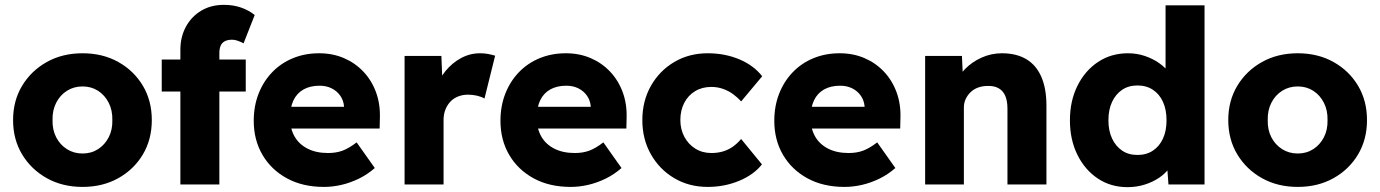

<svg xmlns="http://www.w3.org/2000/svg" viewBox="-20 -762 5700 793"><path d="M34 -266Q34 -346 71.5 -408Q109 -470 173.5 -506Q238 -542 321 -542Q404 -542 468.5 -506Q533 -470 570 -408Q607 -346 607 -266Q607 -186 570 -124Q533 -62 468.5 -26Q404 10 321 10Q238 10 173.5 -26Q109 -62 71.5 -124Q34 -186 34 -266ZM444 -266Q445 -306 429 -337.5Q413 -369 385 -387Q357 -405 321 -405Q285 -405 256.5 -387Q228 -369 212 -337.5Q196 -306 197 -266Q196 -226 212 -195Q228 -164 256.5 -146Q285 -128 321 -128Q357 -128 385 -146Q413 -164 429 -195Q445 -226 444 -266Z M725 -557Q725 -609 747.5 -651Q770 -693 810.5 -717.5Q851 -742 905 -742Q943 -742 975 -731Q1007 -720 1032 -700L986 -583Q973 -590 961 -594Q949 -598 939 -598Q921 -598 909 -592Q897 -586 891.5 -573.5Q886 -561 886 -543V0H806Q779 0 758.5 0Q738 0 725 0ZM648 -384V-516H995V-384Z M1028 -263Q1028 -324 1048 -375Q1068 -426 1104 -463.5Q1140 -501 1189.5 -521.5Q1239 -542 1298 -542Q1354 -542 1400.5 -522Q1447 -502 1481 -466Q1515 -430 1533 -381Q1551 -332 1549 -274L1548 -231H1125L1102 -321H1418L1401 -302V-322Q1399 -347 1385.5 -366.5Q1372 -386 1350 -397Q1328 -408 1300 -408Q1261 -408 1233.5 -392.5Q1206 -377 1192 -347.5Q1178 -318 1178 -275Q1178 -231 1196.5 -198.5Q1215 -166 1250.5 -148Q1286 -130 1335 -130Q1369 -130 1395.5 -140Q1422 -150 1453 -174L1528 -68Q1497 -41 1462 -24Q1427 -7 1390.5 1.5Q1354 10 1318 10Q1230 10 1165 -25.5Q1100 -61 1064 -122.5Q1028 -184 1028 -263Z M1651 0V-531H1803L1810 -358L1780 -391Q1792 -434 1819.5 -468Q1847 -502 1884 -522Q1921 -542 1963 -542Q1981 -542 1996.5 -539Q2012 -536 2025 -532L1981 -355Q1970 -362 1951.5 -366.5Q1933 -371 1913 -371Q1891 -371 1872 -363.5Q1853 -356 1840 -342Q1827 -328 1819.5 -309Q1812 -290 1812 -266V0Z M2047 -263Q2047 -324 2067 -375Q2087 -426 2123 -463.5Q2159 -501 2208.5 -521.5Q2258 -542 2317 -542Q2373 -542 2419.5 -522Q2466 -502 2500 -466Q2534 -430 2552 -381Q2570 -332 2568 -274L2567 -231H2144L2121 -321H2437L2420 -302V-322Q2418 -347 2404.5 -366.5Q2391 -386 2369 -397Q2347 -408 2319 -408Q2280 -408 2252.5 -392.5Q2225 -377 2211 -347.5Q2197 -318 2197 -275Q2197 -231 2215.5 -198.5Q2234 -166 2269.5 -148Q2305 -130 2354 -130Q2388 -130 2414.5 -140Q2441 -150 2472 -174L2547 -68Q2516 -41 2481 -24Q2446 -7 2409.5 1.5Q2373 10 2337 10Q2249 10 2184 -25.5Q2119 -61 2083 -122.5Q2047 -184 2047 -263Z M2633 -266Q2633 -345 2668.5 -407.5Q2704 -470 2765 -506Q2826 -542 2903 -542Q2974 -542 3033.5 -517Q3093 -492 3128 -447L3041 -343Q3027 -359 3008 -373Q2989 -387 2966 -395Q2943 -403 2918 -403Q2880 -403 2851 -385.5Q2822 -368 2806 -337Q2790 -306 2790 -266Q2790 -228 2806.5 -197Q2823 -166 2852 -148Q2881 -130 2918 -130Q2944 -130 2966 -136.5Q2988 -143 3006.5 -156Q3025 -169 3041 -188L3127 -83Q3093 -40 3032.5 -15Q2972 10 2903 10Q2826 10 2765 -26Q2704 -62 2668.5 -124.5Q2633 -187 2633 -266Z M3178 -263Q3178 -324 3198 -375Q3218 -426 3254 -463.5Q3290 -501 3339.5 -521.5Q3389 -542 3448 -542Q3504 -542 3550.5 -522Q3597 -502 3631 -466Q3665 -430 3683 -381Q3701 -332 3699 -274L3698 -231H3275L3252 -321H3568L3551 -302V-322Q3549 -347 3535.5 -366.5Q3522 -386 3500 -397Q3478 -408 3450 -408Q3411 -408 3383.5 -392.5Q3356 -377 3342 -347.5Q3328 -318 3328 -275Q3328 -231 3346.5 -198.5Q3365 -166 3400.5 -148Q3436 -130 3485 -130Q3519 -130 3545.5 -140Q3572 -150 3603 -174L3678 -68Q3647 -41 3612 -24Q3577 -7 3540.5 1.5Q3504 10 3468 10Q3380 10 3315 -25.5Q3250 -61 3214 -122.5Q3178 -184 3178 -263Z M3801 -531H3953L3958 -423L3926 -411Q3937 -447 3965.5 -476.5Q3994 -506 4034 -524Q4074 -542 4118 -542Q4178 -542 4219 -517.5Q4260 -493 4281 -444.5Q4302 -396 4302 -326V0H4141V-313Q4141 -345 4132 -366Q4123 -387 4104.5 -397.5Q4086 -408 4059 -407Q4038 -407 4020 -400.5Q4002 -394 3989 -381.5Q3976 -369 3968.5 -353Q3961 -337 3961 -318V0H3882Q3854 0 3834 0Q3814 0 3801 0Z M4399 -265Q4399 -345 4430 -407.5Q4461 -470 4515 -506Q4569 -542 4639 -542Q4675 -542 4708 -531Q4741 -520 4768 -501Q4795 -482 4812 -457.5Q4829 -433 4832 -407L4794 -398V-740H4955V0H4806L4797 -121L4829 -116Q4826 -91 4809.5 -68Q4793 -45 4767 -27.5Q4741 -10 4707.5 0.5Q4674 11 4637 11Q4568 11 4514.5 -24.5Q4461 -60 4430 -122.5Q4399 -185 4399 -265ZM4798 -265Q4798 -309 4783.5 -341Q4769 -373 4742 -391Q4715 -409 4678 -409Q4641 -409 4614.5 -391Q4588 -373 4573 -341Q4558 -309 4558 -265Q4558 -222 4573 -190Q4588 -158 4614.5 -140Q4641 -122 4678 -122Q4715 -122 4742 -140Q4769 -158 4783.5 -190Q4798 -222 4798 -265Z M5053 -266Q5053 -346 5090.5 -408Q5128 -470 5192.5 -506Q5257 -542 5340 -542Q5423 -542 5487.5 -506Q5552 -470 5589 -408Q5626 -346 5626 -266Q5626 -186 5589 -124Q5552 -62 5487.5 -26Q5423 10 5340 10Q5257 10 5192.5 -26Q5128 -62 5090.5 -124Q5053 -186 5053 -266ZM5463 -266Q5464 -306 5448 -337.5Q5432 -369 5404 -387Q5376 -405 5340 -405Q5304 -405 5275.5 -387Q5247 -369 5231 -337.5Q5215 -306 5216 -266Q5215 -226 5231 -195Q5247 -164 5275.5 -146Q5304 -128 5340 -128Q5376 -128 5404 -146Q5432 -164 5448 -195Q5464 -226 5463 -266Z"/></svg>

Font: Mach
Style: Bold
Weight: 700
Version: Version 1.002